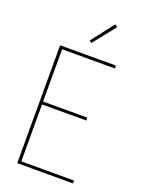

<svg xmlns="http://www.w3.org/2000/svg" viewBox="-175 -1043 850 1125"><g transform="rotate(20 250.0 -480.5)"><path d="M80 0V-735H428V-717H99V-391H375V-373H99V-18H428V0ZM247 -810 233 -820 342 -961 358 -949Z"/></g></svg>

Font: Zed Mono Thin
Style: Regular
Weight: 100
Monospace: yes
Designer: Belleve Invis
Foundry: Belleve Invis
Version: Version 1.0.0; ttfautohint (v1.8.4)